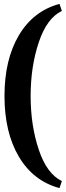

<svg xmlns="http://www.w3.org/2000/svg" viewBox="-20 -830 337 984"><path d="M3 -338Q3 -525 77 -649.5Q151 -774 285 -810L297 -774Q220 -737 178.5 -612.5Q137 -488 137 -338Q137 -188 178.5 -63.5Q220 61 297 98L285 134Q151 98 77 -26.5Q3 -151 3 -338Z"/></svg>

Font: Minipax
Style: Bold
Weight: 600
Designer: Raphaël Ronot, Igor Stepanchenko (Cyrillic)
Foundry: steppetype
Version: Version 1.002